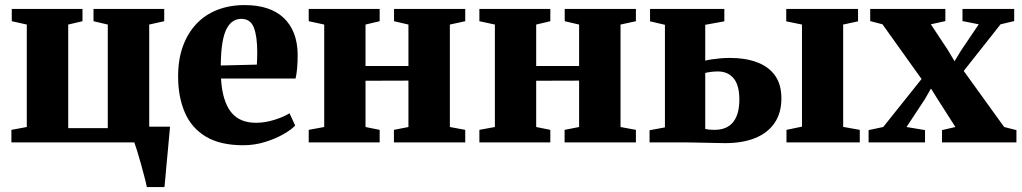

<svg xmlns="http://www.w3.org/2000/svg" viewBox="-20 -574 4118 774"><path d="M572 180Q569 164.5 562.2 138.8Q555.5 113 547.8 85.2Q540 57.5 532.8 34.2Q525.5 11 521.5 0H26V-50.5L88 -62V-475L27.5 -488.5V-538H312.5V-488.5L255 -475V-57.5H414.5V-475L357 -488.5V-538H642V-488.5L581.5 -475V-63.5H665.5Q664 -48.5 661.8 -23.5Q659.5 1.5 656.8 31.5Q654 61.5 651.2 90.5Q648.5 119.5 646.5 143.5Q644.5 167.5 643 180Z M960.5 11.5Q867.5 11.5 809.5 -23.5Q751.5 -58.5 724.8 -121.2Q698 -184 698 -266Q698 -334 717.2 -387.2Q736.5 -440.5 771.8 -477.8Q807 -515 856.2 -534.2Q905.5 -553.5 966 -553.5Q1069 -553.5 1123.5 -502Q1178 -450.5 1180 -357Q1180 -323 1177.8 -298.5Q1175.5 -274 1171.5 -257.5H871Q873.5 -211.5 883.8 -177.8Q894 -144 911.5 -122Q929 -100 954.2 -89.5Q979.5 -79 1012.5 -79Q1048 -79 1086.5 -91Q1125 -103 1147 -117.5L1170 -68Q1155.5 -52 1123.5 -33.5Q1091.5 -15 1049 -1.8Q1006.5 11.5 960.5 11.5ZM870 -310 1015.5 -313.5Q1016 -326 1016.5 -338Q1017 -350 1017 -363Q1017 -427 1003.5 -462.5Q990 -498 952.5 -498Q935.5 -498 920.8 -489.2Q906 -480.5 894.5 -459.8Q883 -439 876.8 -402.5Q870.5 -366 870 -310Z M1224.5 0V-50.5L1287 -62V-475L1224.5 -488.5V-538H1510.5V-488.5L1453.5 -475V-308H1626.5V-475L1568.5 -488.5V-538H1855.5V-488.5L1793.5 -475V-62L1855.5 -50.5V0H1568V-50.5L1626.5 -62V-249L1453.5 -248.5V-62L1510.5 -50.5V0Z M1912.5 0V-50.5L1975 -62V-475L1912.5 -488.5V-538H2198.5V-488.5L2141.5 -475V-308H2314.5V-475L2256.5 -488.5V-538H2543.5V-488.5L2481.5 -475V-62L2543.5 -50.5V0H2256V-50.5L2314.5 -62V-249L2141.5 -248.5V-62L2198.5 -50.5V0Z M3150.5 0V-50.5L3213 -63.5V-475L3149.5 -488V-538H3439V-488L3379 -475V-62.5L3446 -50.5V0ZM2598.5 0V-49L2660.5 -60.5V-474L2600.5 -488V-538H2900V-488L2823 -474V-329.5Q2834.5 -332.5 2849.8 -334.8Q2865 -337 2883.8 -338.8Q2902.5 -340.5 2923.5 -340.5Q2984.5 -340.5 3031.2 -323.2Q3078 -306 3104 -270Q3130 -234 3130 -177.5Q3130 -119 3102.8 -78.8Q3075.5 -38.5 3025 -17.8Q2974.5 3 2903.5 3Q2894.5 3 2872.8 2.5Q2851 2 2824.8 1.5Q2798.5 1 2775 0.5Q2751.5 0 2738.5 0ZM2859.5 -50.5Q2910.5 -50.5 2935.5 -81.8Q2960.5 -113 2960.5 -172.5Q2960.5 -231 2937.2 -258.5Q2914 -286 2873.5 -286Q2859.5 -286 2846 -284.2Q2832.5 -282.5 2823 -280V-54.5Q2829.5 -52.5 2839.5 -51.5Q2849.5 -50.5 2859.5 -50.5Z M3540.5 -62 3695 -255.5 3537.5 -476 3488 -489V-538H3791V-489L3732.5 -476L3801 -372.5L3828 -327L3854 -370L3925.5 -476L3860 -489V-538H4068.5V-489L4013.5 -476L3865 -288L4028 -62L4077.5 -49.5V0H3777.5V-49.5L3831.5 -62L3762.5 -170L3733 -217L3708 -173.5L3634.5 -62L3709 -49.5V0H3481.5V-49.5Z"/></svg>

Font: Merriweather 60pt Black
Style: Regular
Weight: 900
Version: Version 2.100